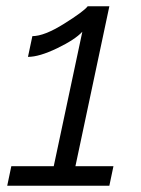

<svg xmlns="http://www.w3.org/2000/svg" viewBox="-20 -591 450 611"><path d="M16 -62H151L242 -490Q219 -465 162 -437.5Q105 -410 69 -410L83 -476Q121 -476 184 -515.5Q247 -555 259 -571H328L220 -62H341L328 0H3Z"/></svg>

Font: Raleway-v4020
Style: Italic
Weight: 400
Italic angle: -12°
Designer: Matt McInerney, Pablo Impallari, Rodrigo Fuenzalida
Foundry: Matt McInerney, Pablo Impallari, Rodrigo Fuenzalida
Version: Version 4.020;PS 004.020;hotconv 1.0.88;makeotf.lib2.5.64775